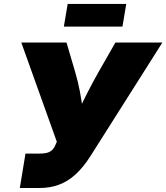

<svg xmlns="http://www.w3.org/2000/svg" viewBox="-20 -940 832 960"><path d="M79.1 0 107.4 -171.9H173.3Q212.4 -171.9 229.2 -181.4Q246.1 -190.9 254.9 -210.4L264.2 -231L86.4 -727.5H312.5L356.4 -578.1Q370.6 -529.8 379.4 -482.7Q388.2 -435.5 393.8 -392.6Q399.4 -349.6 404.3 -313.5H338.4Q356 -349.6 376 -392.3Q396 -435.1 419.9 -481.9Q443.8 -528.8 471.7 -578.1L557.1 -727.5H792L432.1 -159.2Q397 -104 358.4 -68.6Q319.8 -33.2 275.4 -16.6Q231 0 178.2 0ZM611.3 -920.4 592.3 -807.1H299.3L318.4 -920.4Z"/></svg>

Font: Inter 24pt Black
Style: Italic
Weight: 900
Italic angle: -9.3988°
Designer: Rasmus Andersson
Foundry: rsms
Version: Version 4.001;git-66647c0bb